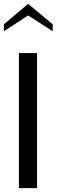

<svg xmlns="http://www.w3.org/2000/svg" viewBox="-24 -975 293 995"><path d="M74 0H168V-700H74ZM122 -895 249 -813V-849L122 -955L-4 -849V-813Z"/></svg>

Font: Cabin Condensed
Style: Regular
Weight: 400
Designer: Pablo Impallari
Foundry: Pablo Impallari. www.impallari.com Igino Marini. www.ikern.com
Version: Version 1.006